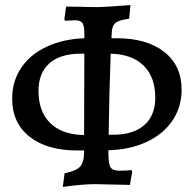

<svg xmlns="http://www.w3.org/2000/svg" viewBox="-20 -697 765 758"><path d="M408 -104V-93Q408 -50 416.5 -36.5Q425 -23 451 -23Q483 -23 498 -26L502 -20L493 33L447 32L355 30Q305 30 228 41L235 -13Q281 -22 296.5 -39.5Q312 -57 312 -98V-103H284Q165 -103 96.5 -157.5Q28 -212 28 -307Q28 -376 63.5 -429Q99 -482 164 -512.5Q229 -543 313 -546V-564Q313 -595 305.5 -606Q298 -617 276 -617L237 -615L234 -621L241 -671L308 -670Q330 -669 368 -669Q393 -669 495 -677L490 -623Q450 -618 436 -606.5Q422 -595 421 -567L420 -546H441Q560 -546 628.5 -492Q697 -438 697 -343Q697 -274 660.5 -220.5Q624 -167 558.5 -136.5Q493 -106 408 -104ZM312 -164 313 -485H298Q218 -485 175 -447Q132 -409 132 -338Q132 -256 179 -210.5Q226 -165 311 -164ZM417 -485Q411 -328 409 -165H426Q506 -165 549.5 -203Q593 -241 593 -311Q593 -393 547 -438Q501 -483 417 -485Z"/></svg>

Font: Alegreya SC Medium
Style: Regular
Weight: 500
Designer: Juan Pablo del Peral
Foundry: Huerta Tipografica
Version: Version 2.007; ttfautohint (v1.6)